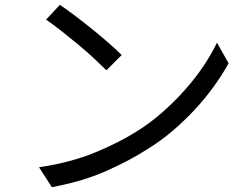

<svg xmlns="http://www.w3.org/2000/svg" viewBox="-20 -753 1040 792"><path d="M227 -733Q254 -715 289 -688.5Q324 -662 360 -633Q396 -604 428.5 -575.5Q461 -547 482 -526L419 -463Q400 -482 369.5 -510.5Q339 -539 303.5 -568.5Q268 -598 233 -625.5Q198 -653 170 -672ZM141 -63Q273 -83 371 -123.5Q469 -164 541 -209Q599 -245 650 -290Q701 -335 744 -383.5Q787 -432 820 -481.5Q853 -531 875 -577L923 -492Q897 -445 862.5 -397Q828 -349 785.5 -303Q743 -257 693.5 -214.5Q644 -172 587 -137Q512 -89 415.5 -46.5Q319 -4 194 19Z"/></svg>

Font: SpoqaHanSans-Regular
Style: Regular
Weight: 400
Designer: [Spoqa Han Sans] Dong-huui Kim \uAE40 \uB3D9 \uD718  Younghwa Kang \uAC15 \uC601 \uD654  [Noto Sans] Ryoko NISHIZUKA \u8
Foundry: Spoqa (http://www.spoqa-han-sans.com)
Version: Version 2.000